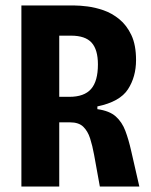

<svg xmlns="http://www.w3.org/2000/svg" viewBox="-20 -680 552 700"><path d="M58 0V-660H252Q271 -660 299 -656.5Q327 -653 357.5 -642.5Q388 -632 415 -610Q442 -588 459 -552Q476 -516 476 -461Q476 -400 446.5 -354.5Q417 -309 335 -292V-282Q379 -276 402 -255.5Q425 -235 437 -203Q449 -171 458 -131L488 0H344L323 -116Q317 -149 308.5 -175.5Q300 -202 283.5 -218Q267 -234 235 -234H196V0ZM196 -327H233Q287 -327 312 -355.5Q337 -384 337 -445Q337 -499 314 -524.5Q291 -550 239 -550H196Z"/></svg>

Font: Bricolage Grotesque 12pt Condensed Bricolage Grotesque 10pt Condensed Regular
Style: Bold
Weight: 700
Width: 3
Designer: Mathieu Triay
Foundry: Atelier Triay
Version: Version 1.001; ttfautohint (v1.8.4.7-5d5b);gftools[0.9.33.de